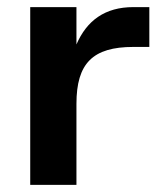

<svg xmlns="http://www.w3.org/2000/svg" viewBox="-20 -520 450 540"><path d="M65 0H195V-228C195 -342 241 -388 355 -388H400V-500H355C275 -500 224 -462 195 -395V-500H65Z"/></svg>

Font: Goli SemiBold
Style: Regular
Weight: 600
Designer: jaikishan Patel
Foundry: MagicType
Version: Version 1.000;Glyphs 3.2 (3242)